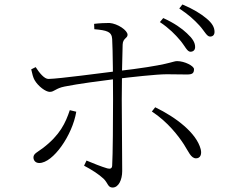

<svg xmlns="http://www.w3.org/2000/svg" viewBox="-20 -818 1040 861"><path d="M834 -586C846 -586 855 -593 855 -607C855 -627 844 -645 818 -669C796 -690 761 -715 712 -737L697 -719C739 -691 766 -663 788 -637C810 -611 819 -586 834 -586ZM485 23C512 23 528 -12 528 -51C528 -73 526 -309 526 -372C526 -443 528 -572 530 -618C531 -647 552 -646 552 -662C552 -682 508 -712 471 -715C454 -715 425 -714 402 -711L403 -687C460 -682 481 -676 483 -643C486 -596 487 -443 487 -374C487 -289 486 -119 483 -75C482 -61 473 -60 461 -63C436 -70 397 -86 368 -98L357 -75C388 -59 424 -36 444 -17C465 3 463 23 485 23ZM156 -87C218 -87 305 -212 322 -317L293 -324C274 -267 249 -212 171 -153C147 -135 130 -129 130 -112C130 -100 138 -87 156 -87ZM203 -406C224 -406 229 -422 270 -430C329 -442 436 -456 500 -464C567 -472 681 -485 728 -485C765 -485 792 -484 818 -484C842 -484 850 -489 850 -508C850 -522 808 -544 774 -544C753 -544 742 -526 497 -498C438 -491 247 -465 198 -464C179 -463 156 -492 140 -517L120 -507C124 -488 129 -469 135 -459C151 -431 185 -406 203 -406ZM859 -108C878 -108 886 -125 880 -149C861 -222 769 -292 676 -337L661 -318C733 -271 781 -207 805 -170C825 -139 836 -108 859 -108ZM922 -654C934 -654 942 -661 942 -675C942 -695 932 -714 905 -736C881 -756 846 -778 798 -798L784 -780C826 -752 850 -730 874 -704C897 -679 907 -654 922 -654Z"/></svg>

Font: Source Han Serif CN VF
Style: Regular
Weight: 250
Designer: Ryoko NISHIZUKA 西塚涼子 (kana & ideographs); Frank Grießhammer (Latin, Greek & Cyrillic); Wenlong ZHANG 张文龙 (bopomofo); San
Foundry: Adobe
Version: Version 2.002;hotconv 1.1.0;makeotfexe 2.6.0